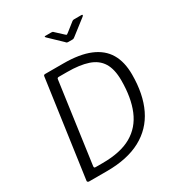

<svg xmlns="http://www.w3.org/2000/svg" viewBox="-218 -1096 1150 1238"><g transform="rotate(-30 357.0 -477.0)"><path d="M81 0Q75 0 71 -4Q67 -8 69 -15L170 -733Q171 -738 174 -740Q177 -742 183 -742H318Q438 -742 515 -710Q592 -678 629 -615.5Q666 -553 666 -459Q666 -313 616.5 -210.5Q567 -108 466.5 -54Q366 0 215 0H81ZM217 -59Q350 -59 431 -105.5Q512 -152 549.5 -242Q587 -332 587 -461Q587 -544 557 -592.5Q527 -641 465.5 -661.5Q404 -682 311 -682H248Q237 -682 236 -670L153 -73Q152 -65 154.5 -62Q157 -59 164 -59ZM505 -949Q511 -953 514.5 -953.5Q518 -954 523 -954H574Q581 -954 582 -950.5Q583 -947 576 -941L464 -854Q460 -851 456 -848.5Q452 -846 445 -846H415Q406 -846 402 -849.5Q398 -853 394 -858L304 -944Q300 -949 300 -951.5Q300 -954 305 -954H352Q358 -954 361 -952.5Q364 -951 368 -946L421 -897Q429 -890 431 -891.5Q433 -893 443 -900Z"/></g></svg>

Font: Libre Franklin Thin Light
Style: Italic
Weight: 300
Italic angle: -8°
Version: Version 3.000